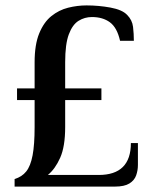

<svg xmlns="http://www.w3.org/2000/svg" viewBox="-20 -690 572 710"><path d="M34 0V-28Q61 -36 77 -56Q93 -76 100.5 -115.5Q108 -155 108 -220V-320H43V-363H108V-460Q108 -525 125 -566.5Q142 -608 170 -630.5Q198 -653 232 -661.5Q266 -670 300 -670Q345 -670 388.5 -662Q432 -654 450 -635Q469 -616 472 -590.5Q475 -565 475 -539H424Q413 -588 386.5 -607.5Q360 -627 320 -627Q293 -627 270.5 -613Q248 -599 234.5 -563Q221 -527 221 -460V-363H355V-320H221V-220Q221 -148 202.5 -106.5Q184 -65 157 -43H345Q464 -43 464 -161H490V-80Q490 -60 483.5 -41.5Q477 -23 458.5 -11.5Q440 0 405 0Z"/></svg>

Font: El Messiri SemiBold
Style: Regular
Weight: 600
Designer: Mohamed Gaber
Foundry: Kief Type Foundry
Version: Version 2.020; ttfautohint (v1.8.3)